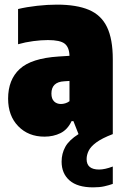

<svg xmlns="http://www.w3.org/2000/svg" viewBox="-20 -579 544 829"><path d="M172 11Q102.5 11 58.8 -34Q15 -79 15 -153Q15 -235 65.2 -281.2Q115.5 -327.5 233 -335L280 -338Q279 -375 259.2 -390.5Q239.5 -406 187 -406Q158 -406 123.8 -401.5Q89.5 -397 58 -388V-540Q95.5 -549 140.5 -554Q185.5 -559 226 -559Q310.5 -559 363.8 -536.5Q417 -514 442 -462.2Q467 -410.5 467 -323V0Q420 18 395.8 36Q371.5 54 362.8 72Q354 90 354 108Q354 153 408 153Q432.5 153 467 140V215Q450 221 430 225.5Q410 230 382 230Q314.5 230 280.2 200Q246 170 246 119Q246 84 262 55Q278 26 319 0L297 -56H289Q272 -19.5 241.2 -4.2Q210.5 11 172 11ZM202 -175Q202 -152.5 213.5 -141.2Q225 -130 243 -130Q252 -130 261.5 -132.8Q271 -135.5 280 -142V-229.5L257 -228Q202 -225 202 -175Z"/></svg>

Font: Encode Sans Condensed Condensed Black
Style: Regular
Weight: 900
Width: 3
Designer: Multiple Designers
Foundry: Impallari Type
Version: Version 3.000; ttfautohint (v1.8.3) -l 8 -r 50 -G 200 -x 14 